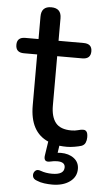

<svg xmlns="http://www.w3.org/2000/svg" viewBox="-61 -678 487 908"><g transform="rotate(5 182.0 -224.5)"><path d="M222 193Q204 193 184.5 190.5Q165 188 149 181Q131 175 128.5 161Q126 147 135.5 136.5Q145 126 163 133Q187 142 217 142Q274 142 274 107Q274 81 237 81Q221 81 205 85Q189 89 181 83Q173 75 176 58L186 -8Q98 -46 98 -172V-414H35Q-4 -414 -4 -451Q-4 -487 35 -487H98V-594Q98 -642 145 -642Q193 -642 193 -594V-487H312Q352 -487 352 -451Q352 -414 312 -414H193V-180Q193 -126 215.5 -98Q238 -70 290 -70Q308 -70 321.5 -74Q335 -78 345 -78Q355 -79 361.5 -71.5Q368 -64 368 -44Q368 -30 363 -18.5Q358 -7 345 -2Q333 2 312.5 5.5Q292 9 276 9Q257 9 240 7L235 41L250 40Q288 40 312.5 58.5Q337 77 337 109Q337 147 305 170Q273 193 222 193Z"/></g></svg>

Font: Chiron GoRound TC
Style: Regular
Weight: 400
Designer: Ryoko NISHIZUKA 西塚涼子 (kana, bopomofo & ideographs); Paul D. Hunt (Latin, Greek & Cyrillic); Sandoll Communications 산돌커뮤니
Foundry: Adobe
Version: Version 1.000;hotconv 1.1.1;makeotfexe 2.6.0